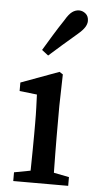

<svg xmlns="http://www.w3.org/2000/svg" viewBox="-52 -733 381 766"><g transform="rotate(5 139.0 -350.5)"><path d="M95 0Q96 -21 96.5 -55.5Q97 -90 97.5 -127.5Q98 -165 98 -193V-236Q98 -274 97 -299Q96 -324 95 -352L25 -360V-394L177 -450L191 -441L188 -314V-193Q188 -165 188.5 -127.5Q189 -90 189.5 -55.5Q190 -21 191 0ZM31 0V-35L127 -53H159L251 -35V0ZM100 -531Q118 -561 136.5 -591.5Q155 -622 179 -658Q193 -682 206 -691.5Q219 -701 234 -701Q248 -701 260 -691Q272 -681 272 -662Q272 -650 264 -637Q256 -624 236 -607Q204 -580 178 -557Q152 -534 126 -511Z"/></g></svg>

Font: Lisu Bosa Medium
Style: Regular
Weight: 500
Designer: David Morse, Annie Olsen, Victor Gaultney, Frank Grießhammer (Latin)
Foundry: SIL International
Version: Version 2.000